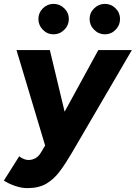

<svg xmlns="http://www.w3.org/2000/svg" viewBox="-41 -758 700 990"><path d="M100 212Q69 212 35 200Q1 188 -21 173L58 48Q83 67 106 67Q125 67 142 57.5Q159 48 171 27L254 -112L466 -500H639L329 31Q298 84 267.5 125Q237 166 198 189Q159 212 100 212ZM194 0 44 -500H216L309 -112L342 0ZM235 -581Q203 -581 180 -604.5Q157 -628 157 -660Q157 -692 180 -715Q203 -738 235 -738Q267 -738 290.5 -715Q314 -692 314 -660Q314 -628 290.5 -604.5Q267 -581 235 -581ZM500 -581Q468 -581 444.5 -604.5Q421 -628 421 -660Q421 -692 444.5 -715Q468 -738 500 -738Q532 -738 555 -715Q578 -692 578 -660Q578 -628 555 -604.5Q532 -581 500 -581Z"/></svg>

Font: Figtree Light ExtraBold
Style: Italic
Weight: 800
Italic angle: -9.5°
Version: Version 2.001;gftools[0.9.30]